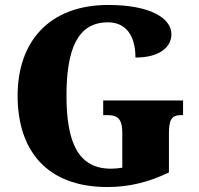

<svg xmlns="http://www.w3.org/2000/svg" viewBox="-20 -744 801 774"><path d="M413 10C501 10 581 -10 661 -49V-203C661 -258 669 -280 710 -280H718V-339H396V-280H414C460 -280 473 -258 473 -207V-68C455 -65 440 -64 427 -64C296 -64 248 -169 248 -358C248 -548 294 -654 415 -654C485 -654 526 -604 526 -512C626 -512 671 -556 671 -606C671 -671 585 -724 417 -724C176 -724 51 -574 51 -358C51 -137 169 10 413 10Z"/></svg>

Font: Noto Serif Sinhala SemiCondensed Black
Style: Regular
Weight: 900
Width: 4
Designer: Jelle Bosma - Monotype Design Team
Foundry: Monotype Imaging Inc.
Version: Version 2.007